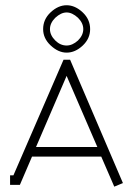

<svg xmlns="http://www.w3.org/2000/svg" viewBox="-20 -699 504 726"><path d="M293 -651.9Q320.8 -625.5 320.8 -588.9Q320.8 -553.2 293 -526.9Q264.6 -500 231.9 -500Q200.2 -500 170.9 -527.8Q143.1 -554.2 143.1 -588.9Q143.1 -625.5 170.9 -651.9Q199.7 -679.2 231.9 -679.2Q264.2 -679.2 293 -651.9ZM189 -631.8Q168.9 -611.8 168.9 -588.9Q168.9 -565.9 189 -545.9Q208 -526.9 231.9 -526.9Q253.9 -526.9 274.9 -545.9Q294.9 -565.9 294.9 -588.9Q294.9 -611.8 274.9 -631.8Q252.9 -651.9 231.9 -651.9Q210.9 -651.9 189 -631.8ZM348.1 -143.1 231.9 -412.1 116.2 -143.1ZM18.1 0V-36.1H30.8L220.2 -473.1H245.1L444.8 -6.8L412.1 6.8L362.8 -106.9H101.1L55.2 0Z"/></svg>

Font: RawengulkPcs
Style: Regular
Weight: 400
Version: Version 0.92